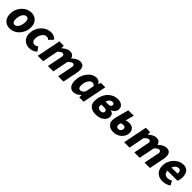

<svg xmlns="http://www.w3.org/2000/svg" viewBox="475 -2122 3746 3746"><g transform="rotate(45 2347.5 -249.0)"><path d="M224 12Q165 12 121 -13.5Q77 -39 52.5 -85.5Q28 -132 28 -194Q28 -267 52 -325Q76 -383 116.5 -424.5Q157 -466 207 -488Q257 -510 309 -510Q368 -510 412 -484.5Q456 -459 480.5 -412.5Q505 -366 505 -304Q505 -231 481 -173.5Q457 -116 416.5 -74Q376 -32 326 -10Q276 12 224 12ZM241 -107Q264 -107 285 -122Q306 -137 321.5 -163Q337 -189 346 -224.5Q355 -260 355 -301Q355 -343 339.5 -367Q324 -391 292 -391Q269 -391 248 -376.5Q227 -362 211.5 -336Q196 -310 187 -274.5Q178 -239 178 -197Q178 -156 194 -131.5Q210 -107 241 -107Z M760 12Q704 12 659.5 -12.5Q615 -37 589 -83Q563 -129 563 -194Q563 -258 585.5 -315Q608 -372 648 -416Q688 -460 741 -485Q794 -510 857 -510Q906 -510 940.5 -491Q975 -472 993 -448L913 -363Q900 -376 885.5 -383.5Q871 -391 849 -391Q822 -391 797.5 -375.5Q773 -360 754 -333Q735 -306 725 -271Q715 -236 715 -197Q715 -156 735 -131.5Q755 -107 793 -107Q816 -107 834 -116.5Q852 -126 866 -137L928 -53Q897 -24 857 -6Q817 12 760 12Z M990 0 1090 -498H1210L1209 -433H1213Q1249 -464 1289 -487Q1329 -510 1372 -510Q1426 -510 1451 -487Q1476 -464 1487 -424Q1527 -462 1569.5 -486Q1612 -510 1654 -510Q1716 -510 1743.5 -477.5Q1771 -445 1771 -381Q1771 -365 1769.5 -346.5Q1768 -328 1763 -310L1701 0H1553L1611 -291Q1615 -306 1617 -317Q1619 -328 1619 -337Q1619 -360 1607.5 -372Q1596 -384 1573 -384Q1558 -384 1535.5 -369.5Q1513 -355 1484 -323L1419 0H1271L1329 -291Q1332 -306 1334.5 -317Q1337 -328 1337 -337Q1337 -360 1325 -372Q1313 -384 1293 -384Q1276 -384 1253.5 -369.5Q1231 -355 1201 -323L1139 0Z M1982 12Q1916 12 1879 -35.5Q1842 -83 1842 -171Q1842 -242 1864 -303.5Q1886 -365 1923 -411.5Q1960 -458 2007.5 -484Q2055 -510 2107 -510Q2140 -510 2169.5 -493Q2199 -476 2213 -446H2215L2237 -498H2356L2256 0H2135L2136 -63H2134Q2101 -29 2060 -8.5Q2019 12 1982 12ZM2047 -109Q2070 -109 2096.5 -123.5Q2123 -138 2144 -178L2178 -346Q2168 -369 2151 -379Q2134 -389 2118 -389Q2094 -389 2072 -374Q2050 -359 2032.5 -332.5Q2015 -306 2005 -269.5Q1995 -233 1995 -190Q1995 -147 2009.5 -128Q2024 -109 2047 -109Z M2593 12Q2499 12 2447 -34Q2395 -80 2395 -155Q2395 -237 2419 -302.5Q2443 -368 2485 -414Q2527 -460 2581.5 -485Q2636 -510 2697 -510Q2765 -510 2807 -477.5Q2849 -445 2849 -391Q2849 -346 2822.5 -309.5Q2796 -273 2748 -258V-254Q2791 -248 2811 -221Q2831 -194 2831 -163Q2831 -110 2799 -70.5Q2767 -31 2713 -9.5Q2659 12 2593 12ZM2615 -102Q2638 -102 2654 -109Q2670 -116 2679 -128.5Q2688 -141 2688 -157Q2688 -184 2669.5 -194.5Q2651 -205 2610 -205H2506L2525 -303H2624Q2652 -303 2670 -309.5Q2688 -316 2697 -327.5Q2706 -339 2706 -355Q2706 -397 2655 -397Q2629 -397 2607 -381Q2585 -365 2569.5 -335Q2554 -305 2545.5 -263Q2537 -221 2537 -170Q2537 -134 2561 -118Q2585 -102 2615 -102Z M3082 12Q3000 12 2953 -31Q2906 -74 2906 -140Q2906 -165 2910.5 -189.5Q2915 -214 2918 -226L2991 -498H3141L3093 -321Q3118 -331 3137.5 -334.5Q3157 -338 3181 -338Q3249 -338 3285.5 -301.5Q3322 -265 3322 -206Q3322 -146 3289.5 -96.5Q3257 -47 3202.5 -17.5Q3148 12 3082 12ZM3110 -100Q3130 -100 3147 -110.5Q3164 -121 3174 -138.5Q3184 -156 3184 -178Q3184 -202 3169 -215Q3154 -228 3126 -228Q3112 -228 3098.5 -224.5Q3085 -221 3065 -211Q3059 -194 3056 -181.5Q3053 -169 3053 -155Q3053 -129 3068.5 -114.5Q3084 -100 3110 -100Z M3374 0 3474 -498H3594L3593 -433H3597Q3633 -464 3673 -487Q3713 -510 3756 -510Q3810 -510 3835 -487Q3860 -464 3871 -424Q3911 -462 3953.5 -486Q3996 -510 4038 -510Q4100 -510 4127.5 -477.5Q4155 -445 4155 -381Q4155 -365 4153.5 -346.5Q4152 -328 4147 -310L4085 0H3937L3995 -291Q3999 -306 4001 -317Q4003 -328 4003 -337Q4003 -360 3991.5 -372Q3980 -384 3957 -384Q3942 -384 3919.5 -369.5Q3897 -355 3868 -323L3803 0H3655L3713 -291Q3716 -306 3718.5 -317Q3721 -328 3721 -337Q3721 -360 3709 -372Q3697 -384 3677 -384Q3660 -384 3637.5 -369.5Q3615 -355 3585 -323L3523 0Z M4440 12Q4341 12 4282.5 -45Q4224 -102 4224 -202Q4224 -271 4248.5 -327.5Q4273 -384 4313.5 -425Q4354 -466 4403.5 -488Q4453 -510 4502 -510Q4563 -510 4599 -484.5Q4635 -459 4650.5 -416.5Q4666 -374 4666 -322Q4666 -298 4661.5 -274Q4657 -250 4651.5 -231.5Q4646 -213 4642 -205H4334L4346 -303H4541Q4544 -310 4544.5 -316Q4545 -322 4545 -330Q4545 -348 4539.5 -363Q4534 -378 4520.5 -387Q4507 -396 4484 -396Q4467 -396 4446 -387Q4425 -378 4406 -357Q4387 -336 4375 -301.5Q4363 -267 4363 -216Q4363 -171 4377.5 -146.5Q4392 -122 4416.5 -112Q4441 -102 4471 -102Q4494 -102 4519.5 -110.5Q4545 -119 4562 -131L4611 -44Q4580 -19 4536 -3.5Q4492 12 4440 12Z"/></g></svg>

Font: Source Sans 3 ExtraBold
Style: Italic
Weight: 800
Italic angle: -11°
Version: Version 3.052;hotconv 1.1.0;makeotfexe 2.6.0